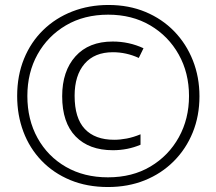

<svg xmlns="http://www.w3.org/2000/svg" viewBox="-20 -743 870 772"><path d="M414 9Q330 9 262.5 -19Q195 -47 147 -97Q99 -147 74 -213.5Q49 -280 49 -357Q49 -439 76.5 -506.5Q104 -574 154 -622.5Q204 -671 271 -697Q338 -723 416 -723Q498 -723 565 -695Q632 -667 680.5 -617Q729 -567 755.5 -500Q782 -433 782 -356Q782 -277 755 -210.5Q728 -144 678.5 -94.5Q629 -45 562 -18Q495 9 414 9ZM414 -30Q512 -30 585 -73.5Q658 -117 699 -191Q740 -265 740 -357Q740 -450 698.5 -524Q657 -598 584 -641Q511 -684 415 -684Q318 -684 245 -641Q172 -598 131 -524.5Q90 -451 90 -357Q90 -262 131 -188Q172 -114 245 -72Q318 -30 414 -30ZM434 -139Q338 -139 284 -194.5Q230 -250 230 -356Q230 -457 283.5 -516.5Q337 -576 433 -576Q499 -576 557 -549L538 -510Q488 -533 434 -533Q360 -533 320 -486.5Q280 -440 280 -358Q280 -268 321 -224.5Q362 -181 439 -181Q463 -181 489.5 -186Q516 -191 545 -203V-161Q493 -139 434 -139Z"/></svg>

Font: Noto Sans Telugu ExtraCondensed Light
Style: Regular
Weight: 300
Width: 2
Designer: Jelle Bosma - Monotype Design Team
Foundry: Monotype Imaging Inc.
Version: Version 2.005; ttfautohint (v1.8.4.7-5d5b)